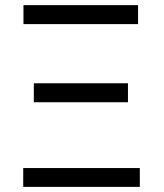

<svg xmlns="http://www.w3.org/2000/svg" viewBox="-20 -731 640 751"><path d="M70.8 -73.7V0H526.9V-73.7ZM112.3 -405.3V-331.1H480.5V-405.3ZM71.8 -710.9V-636.7H520V-710.9Z"/></svg>

Font: Roboto Mono
Style: Regular
Weight: 400
Monospace: yes
Designer: Google
Version: Version 3.000